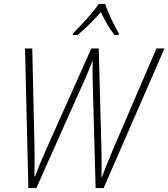

<svg xmlns="http://www.w3.org/2000/svg" viewBox="-20 -962 861 982"><path d="M353 -791 352 -783H377C418 -817 462 -862 496 -900C514 -861 540 -816 565 -783H587L588 -791C565 -829 531 -900 518 -942H485C455 -896 393 -831 353 -791ZM125 0H166L417 -563C430 -592 441 -618 452 -649H454C453 -616 453 -585 454 -550L469 0H510L821 -714H780L556 -193C533 -139 517 -98 501 -56H499C500 -99 500 -147 499 -193L485 -714H447L211 -186C191 -141 175 -101 159 -60H156C157 -96 157 -138 157 -183L145 -714H108Z"/></svg>

Font: Noto Sans SemiCondensed ExtraLight
Style: Italic
Weight: 200
Width: 4
Italic angle: -12°
Designer: Monotype Design Team
Foundry: Monotype Imaging Inc.
Version: Version 2.013